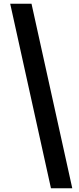

<svg xmlns="http://www.w3.org/2000/svg" viewBox="-20 -833 425 1036"><path d="M255 183 35 -813H150L370 183Z"/></svg>

Font: Source Han Sans TC Heavy
Style: Regular
Weight: 900
Designer: Ryoko NISHIZUKA Ë•øÂ°öÊ∂ºÂ≠ê (kana, bopomofo & ideographs); Paul D. Hunt (Latin, Greek & Cyrillic); Sandoll Communicatio
Foundry: Adobe
Version: Version 2.004;hotconv 1.0.118;makeotfexe 2.5.65603